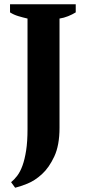

<svg xmlns="http://www.w3.org/2000/svg" viewBox="-20 -720 405 900"><path d="M27 0ZM27 -700H335V-662Q319 -652 299 -644Q279 -636 259 -633V-121Q259 -39 234.5 13.5Q210 66 176.5 96.5Q143 127 108 141Q73 155 51 160L32 134Q47 122 61 103.5Q75 85 85.5 56Q96 27 102.5 -14.5Q109 -56 109 -115V-633Q87 -638 65.5 -644.5Q44 -651 27 -662Z"/></svg>

Font: PT Serif
Style: Bold
Weight: 700
Designer: A.Korolkova, O.Umpeleva, V.Yefimov
Foundry: ParaType Ltd
Version: Version 1.000W OFL; ttfautohint (v1.6)